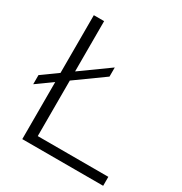

<svg xmlns="http://www.w3.org/2000/svg" viewBox="-172 -867 941 993"><g transform="rotate(30 298.0 -370.0)"><path d="M102 0V-740H163.5V-53.5H585V0ZM9 -274V-328.5L331 -560V-505.5Z"/></g></svg>

Font: Encode Sans Expanded Light
Style: Regular
Weight: 300
Width: 7
Designer: Multiple Designers
Foundry: Impallari Type
Version: Version 3.000; ttfautohint (v1.8.3) -l 8 -r 50 -G 200 -x 14 